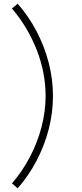

<svg xmlns="http://www.w3.org/2000/svg" viewBox="-20 -852 448 1044"><path d="M76 172Q135 105 178.2 23Q221.5 -59 244.8 -149Q268 -239 268 -330Q268 -421 244.8 -511Q221.5 -601 178.2 -683Q135 -765 76 -832L45 -806Q131.5 -704 179.8 -580.2Q228 -456.5 228 -330Q228 -247 205.8 -161.5Q183.5 -76 142.2 2.5Q101 81 45 145Z"/></svg>

Font: Manrope
Style: Regular
Weight: 400
Designer: Mikhail Sharanda
Foundry: Mikhail Sharanda
Version: Version 4.503